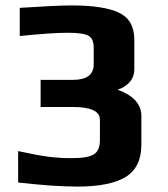

<svg xmlns="http://www.w3.org/2000/svg" viewBox="-20 -679 620 709"><path d="M502 -251C502 -294.3 472.7 -326.7 414 -348C430.7 -352.7 445.2 -361.5 457.5 -374.5C469.8 -387.5 476 -404.3 476 -425V-532C476 -580.7 457.2 -614 419.5 -632C381.8 -650 323.7 -659 245 -659C208.3 -659 144.3 -656 53 -650V-546C131.7 -554 190.3 -558 229 -558C269 -558 295.2 -554.2 307.5 -546.5C319.8 -538.8 326 -524.7 326 -504V-441C326 -403 300 -384 248 -384H130V-284H248C315.3 -284 349 -268.3 349 -237V-162C349 -136 341.5 -118.3 326.5 -109C311.5 -99.7 284.7 -95 246 -95C234.7 -95 224.2 -95.2 214.5 -95.5C204.8 -95.8 195 -96.5 185 -97.5L160.5 -100C154.2 -100.7 145.2 -102 133.5 -104C121.8 -106 113.5 -107.5 108.5 -108.5L79 -114.5L47 -121V-5C135.7 5 208.3 10 265 10C345.7 10 405.3 -1.8 444 -25.5C482.7 -49.2 502 -89 502 -145Z"/></svg>

Font: Play
Style: Bold
Weight: 700
Designer: Jonas Hecksher
Foundry: Jonas Hecksher, Playtypeª, e-types AS
Version: Version 1.002